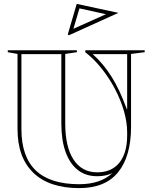

<svg xmlns="http://www.w3.org/2000/svg" viewBox="-20 -966 773 986"><path d="M387 0Q233 0 151.5 -78.5Q70 -157 70 -303V-689L20 -698V-708H375V-698L315 -689V-332Q315 -211 358 -146Q401 -81 479 -81Q553 -81 593 -130.5Q633 -180 633 -271V-287Q633 -338 616.5 -395.5Q600 -453 570.5 -509Q541 -565 502 -614Q463 -663 418 -698V-708H723V-698L653 -689V-315Q653 -164 587 -82Q521 0 387 0ZM387 -20Q442 -20 484.5 -34.5Q527 -49 557 -77Q540 -69 520.5 -65Q501 -61 479 -61Q420 -61 379 -93.5Q338 -126 316.5 -186.5Q295 -247 295 -332V-688H90V-303Q90 -161 164 -90.5Q238 -20 387 -20ZM456 -688Q484 -663 508 -634Q532 -605 553.5 -571Q575 -537 593.5 -497Q612 -457 630 -409L632 -404H633V-688ZM334 -785 328 -789 374 -946 588 -900ZM357 -818 359 -819 524 -893 388 -923Z"/></svg>

Font: Kalnia Glaze Thin
Style: Regular
Weight: 100
Version: Version 1.110